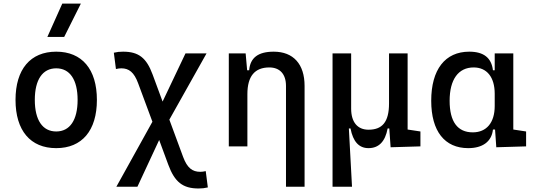

<svg xmlns="http://www.w3.org/2000/svg" viewBox="-20 -815 2970 1069"><path d="M293 9.8C436.5 9.8 519.5 -87.9 519.5 -258.8C519.5 -429.7 436.5 -527.3 293 -527.3C149.4 -527.3 66.4 -429.7 66.4 -258.8C66.4 -87.9 149.4 9.8 293 9.8ZM293 -83C216.8 -83 173.8 -146.5 173.8 -258.8C173.8 -371.1 216.8 -434.6 293 -434.6C369.1 -434.6 412.1 -371.1 412.1 -258.8C412.1 -146.5 369.1 -83 293 -83ZM243.7 -609.4H337.4L430.2 -794.9H326.7Z M1085.4 234.4C1105 234.4 1118.7 232.9 1137.2 228.5L1125.5 137.7C1112.8 140.6 1104.5 141.6 1095.2 141.6C1051.3 141.6 1022.5 120.6 999.5 58.6L922.9 -148.9L1129.9 -517.6H1012.7L885.3 -249.5L829.6 -400.4C795.4 -493.2 751.5 -527.3 665.5 -527.3C646 -527.3 632.3 -525.9 613.8 -521.5L625.5 -430.7C638.2 -433.6 646.5 -434.6 655.8 -434.6C697.8 -434.6 726.6 -412.6 749 -351.6L828.6 -137.2L627.9 224.6H745.1L866.2 -35.6L917 102.1C952.6 198.7 998 234.4 1085.4 234.4Z M1572.3 224.6H1675.8V-336.9C1675.8 -458 1613.3 -527.3 1503.9 -527.3C1417 -527.3 1373 -493.2 1367.2 -423.8H1356L1347.7 -517.6H1253.9V0H1357.4V-291C1357.4 -390.6 1398.4 -439.5 1479.5 -439.5C1538.1 -439.5 1572.3 -402.3 1572.3 -336.9Z M2031.7 9.8C2088.9 9.8 2124.5 -26.4 2138.2 -99.6H2147.5L2154.8 4.9L2320.8 0V-83L2249.5 -93.8V-517.6H2146V-239.3C2146 -133.8 2106.9 -92.8 2031.7 -92.8C1970.7 -92.8 1935.1 -134.8 1935.1 -210V-517.6H1831.5V224.6H1939.9L1922.4 -99.6H1931.6C1945.8 -26.4 1978.5 9.8 2031.7 9.8Z M2586.9 9.8C2665 9.8 2717.3 -24.9 2724.6 -93.8H2736.3L2743.2 4.9L2909.2 0V-83L2837.9 -93.8V-517.6H2734.4V-423.8H2724.6C2716.3 -493.2 2672.9 -527.3 2592.8 -527.3C2458 -527.3 2380.9 -427.7 2380.9 -253.9C2380.9 -84 2456.1 9.8 2586.9 9.8ZM2734.4 -224.6C2734.4 -132.3 2689 -78.1 2612.3 -78.1C2527.3 -78.1 2483.4 -137.7 2483.4 -253.9C2483.4 -372.1 2531.7 -439.5 2617.2 -439.5C2690.9 -439.5 2734.4 -385.3 2734.4 -293Z"/></svg>

Font: Cascadia Mono NF
Style: Regular
Weight: 400
Monospace: yes
Designer: Aaron Bell
Foundry: Saja Typeworks
Version: Version 2404.023